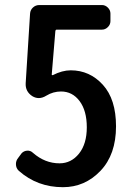

<svg xmlns="http://www.w3.org/2000/svg" viewBox="-20 -739 540 770"><path d="M232.4 11.7Q129.9 11.7 55.7 -53.7Q43.9 -64.5 43.9 -81.1Q43.9 -94.7 52.7 -105.5L66.4 -124Q75.2 -133.8 88.9 -134.8Q102.5 -135.7 112.3 -126Q160.2 -84 218.8 -84Q265.6 -84 296.9 -123Q328.1 -162.1 328.1 -228.5Q328.1 -294.9 299.3 -333.5Q270.5 -372.1 224.6 -372.1Q193.4 -372.1 166 -355.5Q150.4 -345.7 135.7 -345.7Q122.1 -345.7 109.4 -353.5Q81.1 -372.1 83 -405.3L100.6 -684.6Q101.6 -699.2 112.3 -709Q123 -718.8 137.7 -718.8H388.7Q402.3 -718.8 412.6 -708.5Q422.9 -698.2 422.9 -684.6V-654.3Q422.9 -640.6 412.6 -630.4Q402.3 -620.1 388.7 -620.1H207Q203.1 -620.1 202.1 -615.2L187.5 -440.4Q187.5 -438.5 188.5 -438Q189.5 -437.5 191.4 -437.5Q229.5 -457 263.7 -457Q339.8 -457 392.6 -398.9Q445.3 -340.8 445.3 -232.4Q445.3 -119.1 382.8 -53.7Q320.3 11.7 232.4 11.7Z"/></svg>

Font: Gen Jyuu Gothic L Monospace Medium
Style: Regular
Weight: 500
Designer: [Source Han Sans]
Ryoko NISHIZUKA  (kana & ideographs); Paul D. Hunt (Latin, Greek & Cyrillic); Wenlong ZHANG  (bopomofo
Version: Version 1.002.20150607